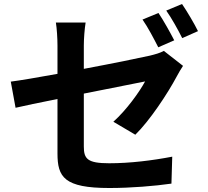

<svg xmlns="http://www.w3.org/2000/svg" viewBox="-20 -883 1040 962"><path d="M972 -727C955 -762 918 -825 892 -863L813 -830C840 -792 872 -734 893 -692ZM853 -681C834 -718 799 -781 774 -818L694 -785C721 -747 752 -687 773 -646ZM400 -655C400 -690 404 -740 409 -770H260C265 -740 268 -689 268 -655V-513C169 -495 81 -480 34 -474L58 -343C100 -353 179 -369 268 -387V-114C268 4 301 59 528 59C636 59 756 49 839 37L843 -98C744 -79 632 -65 527 -65C418 -65 400 -87 400 -149V-414C541 -442 676 -469 707 -475C679 -423 614 -332 548 -273L658 -208C730 -278 821 -416 865 -499C874 -517 888 -539 897 -553L801 -628C783 -618 759 -611 730 -604C685 -594 545 -565 400 -538Z"/></svg>

Font: Source Han Sans Old Style Bold
Style: Regular
Weight: 700
Designer: Ryoko NISHIZUKA (kana & ideographs); Paul D. Hunt (Latin, Greek & Cyrillic); Wenlong ZHANG (bopomofo); Sandoll Communica
Foundry: Adobe Systems Incorporated
Version: Version 1.004;PS 1.004;hotconv 1.0.81;makeotf.lib2.5.63406